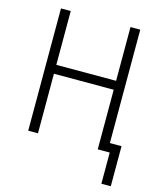

<svg xmlns="http://www.w3.org/2000/svg" viewBox="-129 -807 910 1083"><g transform="rotate(15 325.5 -266.0)"><path d="M567 182H622V-52H554V-714H497V-400H148V-714H91V0H148V-348H497V0H567Z"/></g></svg>

Font: Noto Sans SemiCondensed Light
Style: Regular
Weight: 300
Width: 4
Designer: Monotype Design Team
Foundry: Monotype Imaging Inc.
Version: Version 2.013